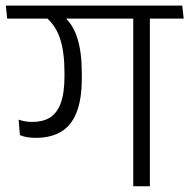

<svg xmlns="http://www.w3.org/2000/svg" viewBox="-38 -650 660 670"><path d="M485 -600.5H427V0H485ZM370 -585H603L598 -630.5H365.5ZM-13 -585H564L559.5 -630.5H-17.5ZM184.5 -592.5H119Q156 -562.5 171.5 -515.5Q187 -468.5 187 -397V-384Q187 -324.5 173.8 -289.5Q160.5 -254.5 135.8 -239.5Q111 -224.5 75.5 -224.5Q62 -224.5 50.2 -226.5Q38.5 -228.5 27 -232.5L31.5 -178.5Q42.5 -173.5 57 -171.2Q71.5 -169 87.5 -169Q138.5 -169 174.2 -189.8Q210 -210.5 228.8 -256.5Q247.5 -302.5 247.5 -378.5V-392.5Q247.5 -467 232.2 -516Q217 -565 184.5 -592.5Z"/></svg>

Font: Anek Devanagari Medium Light
Style: Regular
Weight: 300
Version: Version 1.003